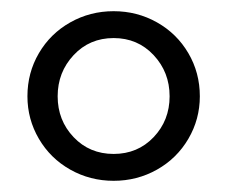

<svg xmlns="http://www.w3.org/2000/svg" viewBox="-20 -675 406 343"><path d="M337 -503Q337 -462 316.5 -427Q296 -392 260.5 -372Q225 -352 183 -352Q141 -352 105.5 -372Q70 -392 49.5 -427Q29 -462 29 -503Q29 -545 49.5 -580Q70 -615 105.5 -635Q141 -655 183 -655Q225 -655 260.5 -635Q296 -615 316.5 -580Q337 -545 337 -503ZM83 -503Q83 -460 111.5 -430Q140 -400 183 -400Q226 -400 254.5 -430Q283 -460 283 -503Q283 -546 254.5 -576.5Q226 -607 183 -607Q140 -607 111.5 -576.5Q83 -546 83 -503Z"/></svg>

Font: Gupter
Style: Regular
Weight: 400
Designer: Octavio Pardo
Version: Version 1.000